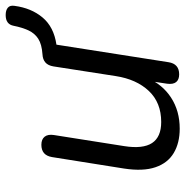

<svg xmlns="http://www.w3.org/2000/svg" viewBox="-8 -656 672 697"><g transform="rotate(-90 328.5 -307.0)"><path d="M210.5 8.9Q158.5 8.9 122.1 -12.8Q85.6 -34.5 70.4 -79.2Q55.1 -123.9 65.6 -192.8L107.3 -454.9Q110.7 -474.4 121.8 -483.8Q133 -493.3 151.9 -493.3Q171.8 -493.3 181.3 -481.4Q190.7 -469.5 187.3 -447.6L147.1 -192.7Q136.4 -125 158.2 -91.6Q180 -58.3 234.6 -58.3Q304.9 -58.3 347.3 -103.2Q389.7 -148.2 401.3 -223.3L436.5 -449.9Q439.9 -469.4 450.8 -478.8Q461.8 -488.3 480.2 -489.3Q516.7 -491.8 536.7 -504.6Q556.7 -517.5 567.3 -540.4Q577.8 -563.3 583.9 -594.1Q589.3 -622.9 622.8 -622.9Q640.3 -622.9 649.5 -615.1Q658.8 -607.3 656.3 -591.1Q648.3 -529.9 614 -489Q579.7 -448 515.4 -438.6L451.7 -31.9Q445.8 6.9 407.5 6.9Q388.6 6.9 379.6 -4Q370.7 -15 373.6 -36.9L386.8 -124.2L395.9 -111.5Q371.5 -53.9 323.1 -22.5Q274.8 8.9 210.5 8.9Z"/></g></svg>

Font: Nunito ExtraLight
Style: Italic
Weight: 200
Italic angle: -9°
Designer: Vernon Adams
Foundry: Vernon Adams
Version: Version 3.602